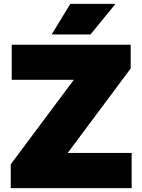

<svg xmlns="http://www.w3.org/2000/svg" viewBox="-20 -971 735 991"><path d="M35.5 0V-123L391.5 -600V-559H40.5V-740H654.5V-617.5L298.5 -140V-181.5H659.5V0ZM246.5 -793 343 -951H576L447 -793Z"/></svg>

Font: Encode Sans SC SemiExpanded Black
Style: Regular
Weight: 900
Width: 6
Designer: Multiple Designers
Foundry: Impallari Type
Version: Version 3.002